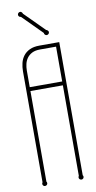

<svg xmlns="http://www.w3.org/2000/svg" viewBox="-99 -929 489 979"><g transform="rotate(-10 146.0 -439.0)"><path d="M250 -11.2Q252.9 -7.3 252.9 -2.9Q252.9 2.4 249.3 6.1Q245.6 9.8 240.2 9.8Q234.9 9.8 231 6.1Q227.1 2.4 227.1 -2.9Q227.1 -7.3 230 -11.2V-480H62V-11.2Q64.9 -7.3 64.9 -2.9Q64.9 2.4 61 6.1Q57.1 9.8 51.8 9.8Q46.4 9.8 42.7 6.1Q39.1 2.4 39.1 -2.9Q39.1 -7.3 42 -11.2V-585.9Q42 -607.4 46.9 -627.9Q51.8 -648.4 64 -664.6Q76.2 -680.7 96.4 -690.4Q116.7 -700.2 147 -700.2H250ZM230 -500V-680.2H147Q122.1 -680.2 105.7 -671.9Q89.4 -663.6 79.6 -650.1Q69.8 -636.7 65.9 -619.9Q62 -603 62 -585.9V-500ZM194.8 -772.9Q199.2 -772 203.1 -768.1Q207 -764.2 207 -759.8Q207 -754.4 203.1 -750.5Q199.2 -746.6 193.8 -746.6Q188.5 -746.6 184.6 -750.5Q180.7 -754.4 180.7 -759.8L80.1 -860.8Q74.7 -860.8 70.8 -864.5Q66.9 -868.2 66.9 -873.5Q66.9 -878.9 70.8 -882.8Q74.7 -886.7 80.1 -886.7Q84.5 -886.7 88.1 -883.1Q91.8 -879.4 92.8 -875Z"/></g></svg>

Font: Wire One
Style: Regular
Weight: 400
Designer: Alexei Vanyashin, Gayaneh Bagdasaryan
Foundry: Cyreal Type Foundry
Version: Version 1.000